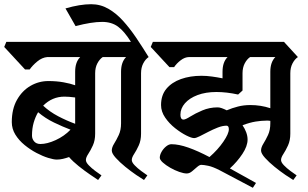

<svg xmlns="http://www.w3.org/2000/svg" viewBox="-38 -838 1463 912"><path d="M414 -203Q414 -171 403 -147Q392 -123 381 -106.5Q370 -90 370 -78Q370 -67 383.5 -53Q397 -39 414.5 -26Q432 -13 444 -5L428 17Q416 9 389.5 -9Q363 -27 335 -49.5Q307 -72 290 -92Q276 -87 261 -83.5Q246 -80 232 -80Q217 -80 191 -88Q165 -96 135.5 -111.5Q106 -127 79 -149Q52 -171 35 -198.5Q18 -226 18 -258Q18 -320 42.5 -363.5Q67 -407 106.5 -430Q146 -453 192 -453Q231 -453 264 -447Q297 -441 319 -433V-497Q319 -543 343 -567H187Q162 -565 139 -546Q116 -527 103 -508H81L-18 -615L-8 -639H384L450 -567Q435 -557 424.5 -537Q414 -517 414 -490ZM268 -379Q210 -379 167 -336Q198 -307 238 -286Q278 -265 319 -250V-375Q304 -377 291.5 -378Q279 -379 268 -379ZM154 -154Q186 -154 226.5 -172.5Q267 -191 297 -222Q260 -236 218.5 -256Q177 -276 143 -305Q130 -283 122 -255.5Q114 -228 114 -194Q114 -178 124.5 -166Q135 -154 154 -154Z M632 -203Q632 -171 621 -147Q610 -123 599 -106.5Q588 -90 588 -78Q588 -67 601.5 -53Q615 -39 632.5 -26Q650 -13 662 -5L646 17Q634 10 609 -7Q584 -24 557.5 -45.5Q531 -67 512 -88Q493 -109 493 -123Q493 -138 504 -155.5Q515 -173 526 -196.5Q537 -220 537 -252V-497Q537 -543 561 -567H363L341 -639H584Q553 -689 522.5 -711.5Q492 -734 447 -734Q422 -734 390.5 -729Q359 -724 321 -714L273 -798Q342 -818 395 -818Q439 -818 476.5 -796.5Q514 -775 546.5 -739Q579 -703 609 -658.5Q639 -614 668 -567Q653 -557 642.5 -537Q632 -517 632 -490Z M1341 -203Q1341 -171 1330 -147Q1319 -123 1308 -106.5Q1297 -90 1297 -78Q1297 -67 1310.5 -53Q1324 -39 1341.5 -26Q1359 -13 1371 -5L1355 17Q1343 10 1318 -7Q1293 -24 1266.5 -45.5Q1240 -67 1221 -88Q1202 -109 1202 -123Q1202 -138 1213 -155.5Q1224 -173 1235 -196.5Q1246 -220 1246 -252V-264Q1241 -265 1236 -265Q1231 -265 1226 -265Q1204 -265 1176 -260.5Q1148 -256 1114 -243Q1125 -227 1131.5 -209.5Q1138 -192 1138 -175Q1138 -144 1113.5 -107Q1089 -70 1054 -38L1178 31L1163 54L1006 -29Q973 -46 951 -50.5Q929 -55 918 -55Q910 -55 898.5 -45Q887 -35 874.5 -24.5Q862 -14 849 -14Q835 -14 813.5 -21.5Q792 -29 771 -41Q750 -53 735.5 -66Q721 -79 721 -89Q721 -102 729.5 -117Q738 -132 751 -142.5Q764 -153 776 -153Q811 -153 856.5 -137Q902 -121 957 -92Q997 -127 1023 -165Q1049 -203 1049 -224Q1049 -241 1038 -241Q1019 -241 996 -232Q973 -223 951 -211.5Q929 -200 911 -191Q893 -182 884 -182Q872 -182 847 -194.5Q822 -207 794 -229Q766 -251 746.5 -279.5Q727 -308 727 -339Q727 -386 752.5 -416.5Q778 -447 821.5 -462.5Q865 -478 919 -478Q943 -478 968.5 -474.5Q994 -471 1019 -466V-497Q1019 -543 1043 -567H861Q840 -567 820 -551.5Q800 -536 789 -519H767L678 -615L688 -639H1311L1377 -567Q1362 -557 1351.5 -537Q1341 -517 1341 -490ZM1093 -389Q1038 -401 990 -401Q939 -401 900.5 -386.5Q862 -372 840.5 -347.5Q819 -323 819 -293Q819 -270 834 -270Q843 -270 866 -284.5Q889 -299 923 -313.5Q957 -328 996 -328Q1005 -328 1016 -324Q1027 -320 1039 -314Q1065 -325 1092.5 -332Q1120 -339 1151 -339Q1201 -339 1246 -324V-497Q1246 -543 1270 -567H1150Q1135 -557 1124.5 -537Q1114 -517 1114 -490V-408Z"/></svg>

Font: Jaini
Style: Regular
Weight: 400
Designer: Maithili Shingre, Girish Dalvi (Devanagari), Taresh Vohra (Latin)
Foundry: Ek Type
Version: Version 2.000; ttfautohint (v1.8.4.7-5d5b)